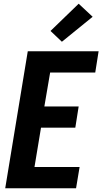

<svg xmlns="http://www.w3.org/2000/svg" viewBox="-20 -1010 549 1030"><path d="M8 0 129 -735H509L491 -621H249L218 -439H402L384 -325H200L165 -114H407L388 0ZM312 -786 251 -844 402 -990 477 -920Z"/></svg>

Font: Iosevka Heavy
Style: Italic
Weight: 900
Italic angle: -9°
Monospace: yes
Designer: Belleve Invis
Foundry: Belleve Invis
Version: Version 32.5.0; ttfautohint (v1.8.4)